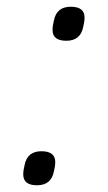

<svg xmlns="http://www.w3.org/2000/svg" viewBox="-20 -541 320 570"><path d="M177 -420Q136 -420 136 -452Q136 -464 140 -480Q148 -521 190 -521Q231 -521 231 -489Q231 -477 227 -461Q219 -420 177 -420ZM90 9Q49 9 49 -23Q49 -35 53 -51Q61 -92 103 -92Q144 -92 144 -60Q144 -48 140 -32Q132 9 90 9Z"/></svg>

Font: IBM Plex Sans Light
Style: Italic
Weight: 300
Italic angle: -11.31°
Designer: Mike Abbink, Paul van der Laan, Pieter van Rosmalen
Foundry: Bold Monday
Version: Version 3.0